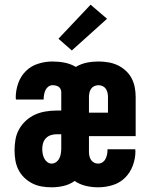

<svg xmlns="http://www.w3.org/2000/svg" viewBox="-20 -790 640 818"><path d="M200 8Q179 8 158 4.5Q137 1 118 -8.5Q99 -18 83.5 -33Q68 -48 58.5 -67Q49 -86 45.5 -107Q42 -128 42 -150Q42 -173 46 -196Q50 -219 61.5 -239.5Q73 -260 90.5 -276Q108 -292 129 -301.5Q150 -311 173.5 -315Q197 -319 220 -319H241V-398Q241 -404 238 -410.5Q235 -417 229.5 -420.5Q224 -424 217.5 -425.5Q211 -427 204 -427Q194 -427 186 -421Q178 -415 174 -406.5Q170 -398 168 -388Q166 -378 166 -369V-366H48Q48 -368 47.5 -370Q47 -372 47 -374Q47 -405 57.5 -435Q68 -465 90 -487Q112 -509 142.5 -518.5Q173 -528 204 -528Q230 -528 255.5 -523Q281 -518 303 -505Q325 -518 349.5 -523Q374 -528 400 -528Q420 -528 441 -524.5Q462 -521 480.5 -512.5Q499 -504 515 -489.5Q531 -475 540.5 -457Q550 -439 554 -418.5Q558 -398 558 -377V-210H359V-143Q359 -134 361 -125Q363 -116 368 -108.5Q373 -101 381 -97Q389 -93 398 -93Q408 -93 416.5 -98.5Q425 -104 429.5 -113Q434 -122 436 -131.5Q438 -141 438 -151V-154H556Q556 -152 556.5 -150Q557 -148 557 -146Q557 -115 546 -85Q535 -55 513 -33Q491 -11 460.5 -1.5Q430 8 398 8Q372 8 346 2Q320 -4 298 -19Q277 -4 251.5 2Q226 8 200 8ZM440 -310V-377Q440 -386 438 -395Q436 -404 431 -411.5Q426 -419 417.5 -423Q409 -427 400 -427Q390 -427 381.5 -423Q373 -419 368 -411.5Q363 -404 361 -395Q359 -386 359 -377V-310ZM200 -93Q211 -93 220 -100Q229 -107 233.5 -117Q238 -127 239.5 -137.5Q241 -148 241 -159V-218H220Q208 -218 196 -214Q184 -210 175.5 -201Q167 -192 163.5 -180Q160 -168 160 -156Q160 -145 162 -134.5Q164 -124 168.5 -115Q173 -106 181.5 -99.5Q190 -93 200 -93ZM286 -575 229 -625 366 -770 436 -710Z"/></svg>

Font: R Plex Mono
Style: Bold
Weight: 700
Monospace: yes
Designer: Belleve Invis
Foundry: Belleve Invis
Version: Version 31.8.0